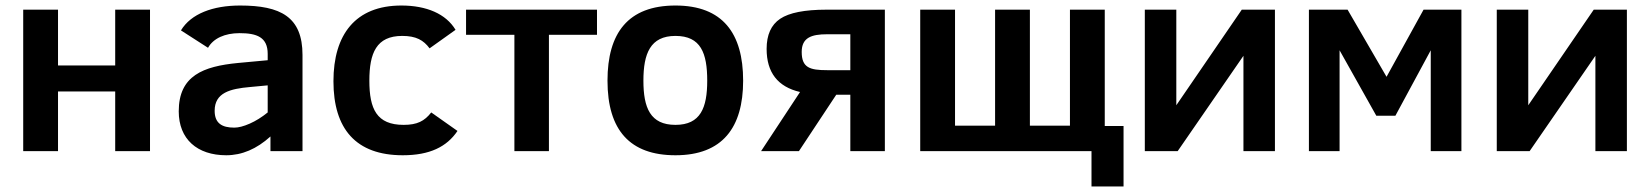

<svg xmlns="http://www.w3.org/2000/svg" viewBox="-20 -547 5968 695"><path d="M523 0V-512H397V-310H190V-512H64V0H190V-216H397V0Z M849 -527C750.1 -527 671.3 -497 635 -437L733 -374C752 -407.9 793.6 -427 847 -427C909.5 -427 949 -412.6 949 -352V-329L841 -319C716.1 -306.8 627 -273.5 627 -144C627 -43.5 693.7 15 799 15C855.7 15 909 -7.7 959 -53V0H1075V-348C1075 -486.2 995.6 -527 849 -527ZM757 -146C757 -211.8 813.7 -225.7 885 -232L949 -238V-140C927.7 -122.7 906 -109.2 884 -99.5C862 -89.8 843.3 -85 828 -85C783.8 -85 757 -100.5 757 -146Z M1441 -95C1343.5 -95 1317 -152.6 1317 -255C1317 -354.8 1342.3 -417 1436 -417C1486.2 -417 1513.1 -401.6 1535 -372L1629 -439C1594.3 -496.9 1523.8 -527 1433 -527C1266.1 -527 1187 -421.3 1187 -253C1187 -80.5 1268.3 15 1438 15C1535 15 1597 -15.2 1636 -73L1541 -140C1516.2 -108.4 1490.1 -95 1441 -95Z M2141 -421V-512H1667V-421H1842V0H1967V-421Z M2425 -527C2253.1 -527 2179 -426.9 2179 -255C2179 -75 2261 15 2425 15C2595.1 15 2670 -85.2 2670 -255C2670 -426.4 2596 -527 2425 -527ZM2425 -95C2333.6 -95 2309 -157.1 2309 -255C2309 -352.7 2333.7 -417 2425 -417C2517.1 -417 2540 -354.4 2540 -255C2540 -157 2515.9 -95 2425 -95Z M2735 0H2872L3007 -204H3058V0H3183V-512H2972C2892.7 -512 2836.7 -501 2804 -479C2771.3 -457 2755 -420.7 2755 -370C2755 -284.7 2795.3 -232.7 2876 -214ZM2974 -423H3058V-293H2974C2911.4 -293 2882 -301.9 2882 -359C2882 -410.7 2917.2 -423 2974 -423Z M3311 0H3931V128H4047V-91H3979V-512H3853V-92H3708V-512H3582V-92H3437V-512H3311Z M4243 0 4481 -345V0H4595V-512H4475L4238 -166V-512H4124V0Z M5270 0V-512H5133L4999 -269L4858 -512H4718V0H4829V-365L4962 -128H5031L5159 -365V0Z M5517 0 5755 -345V0H5869V-512H5749L5512 -166V-512H5398V0Z"/></svg>

Font: Fog Sans
Style: Bold
Weight: 700
Foundry: Intel Corporation
Version: Version 1.00